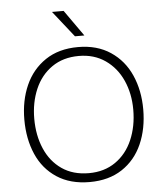

<svg xmlns="http://www.w3.org/2000/svg" viewBox="-64 -1045 957 1118"><g transform="rotate(-5 414.5 -486.0)"><path d="M67 0ZM67 -378Q67 -489 106.5 -578Q146 -667 224 -719.5Q302 -772 415 -772Q526 -772 604.5 -719.5Q683 -667 722.5 -577.5Q762 -488 762 -378Q762 -265 722.5 -175.5Q683 -86 605 -34.5Q527 17 415 17Q302 17 223.5 -34.5Q145 -86 106 -175.5Q67 -265 67 -378ZM704 -381Q704 -475 669.5 -552Q635 -629 569.5 -674.5Q504 -720 415 -720Q323 -720 257.5 -674.5Q192 -629 158.5 -551Q125 -473 125 -378Q125 -281 158.5 -203Q192 -125 257 -80Q322 -35 415 -35Q505 -35 570.5 -80.5Q636 -126 670 -205Q704 -284 704 -381ZM282 -989H350L458 -836H403Z"/></g></svg>

Font: Biryani UltraLight
Style: Regular
Weight: 250
Designer: Dan Reynolds and Mathieu Réguer
Foundry: Dan Reynolds and Mathieu Réguer
Version: Version 1.003; ttfautohint (v1.1) -l 5 -r 5 -G 72 -x 0 -D la